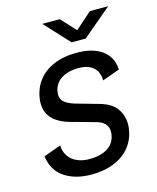

<svg xmlns="http://www.w3.org/2000/svg" viewBox="-108 -776 704 861"><g transform="rotate(-15 244.0 -345.0)"><path d="M219.5 -59.5Q271.5 -59.5 304 -80Q336.5 -100.5 342.5 -141Q343.5 -150 343.5 -153.5Q343.5 -176.5 329.2 -191.2Q315 -206 286 -213L187 -240.5Q131.5 -254 101.5 -282.8Q71.5 -311.5 71.5 -358Q71.5 -368 73 -378.5Q79.5 -425 106 -460.2Q132.5 -495.5 178.2 -515.2Q224 -535 286 -535Q360 -535 403.2 -503.8Q446.5 -472.5 450 -413.5L369 -384.5Q369 -423 345 -444.8Q321 -466.5 276 -466.5Q226.5 -466.5 194.8 -445.5Q163 -424.5 157.5 -384Q157 -381 157 -375Q157 -352 175.2 -337.8Q193.5 -323.5 231.5 -313.5L327 -286.5Q380 -271.5 403 -239.5Q426 -207.5 426 -168Q426 -156.5 424.5 -146Q418 -98 390 -62.8Q362 -27.5 316 -8.8Q270 10 210 10Q135 10 85.2 -23.5Q35.5 -57 27 -123.5L107 -152.5Q110 -107.5 140.5 -83.5Q171 -59.5 219.5 -59.5ZM171 -700H252L315 -632L392 -700H477L342 -586H276.5Z"/></g></svg>

Font: 1883 Sans
Style: Italic
Weight: 400
Italic angle: -8°
Designer: 1883 Sans project is a fork of Public Sans.
Version: Version 1.009